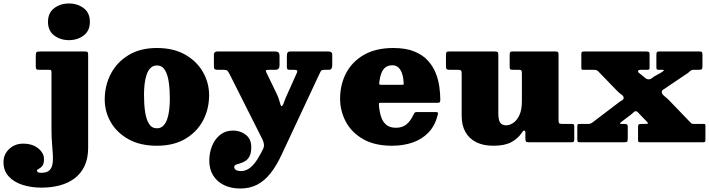

<svg xmlns="http://www.w3.org/2000/svg" viewBox="-185 -815 4062 1100"><path d="M90 -690Q90 -639 125.2 -612Q160.5 -585 210 -585Q259.5 -585 294.8 -612Q330 -639 330 -690Q330 -741 294.8 -768Q259.5 -795 210 -795Q160.5 -795 125.2 -768Q90 -741 90 -690ZM98 -415Q106.5 -415 108.2 -411Q110 -407 110 -398.5V-70Q110 -29 113.2 8Q116.5 45 118 75.5Q119.5 106 115 128.2Q110.5 150.5 95.8 162.8Q81 175 51 175Q37.5 175 32.2 171.5Q27 168 27 162Q27 156.5 37 152.2Q47 148 57 136.2Q67 124.5 67 96Q67 62 34 35Q1 8 -53 8Q-99.5 8 -132.2 38.5Q-165 69 -165 114Q-165 162.5 -135.8 195Q-106.5 227.5 -57 243.8Q-7.5 260 53 260Q109.5 260 158 247Q206.5 234 242.8 206.5Q279 179 299.5 135.8Q320 92.5 320 32V-499.5Q320 -512.5 317.2 -516.2Q314.5 -520 302 -520H45Q28.5 -520 24.2 -516Q20 -512 20 -494.5V-437.5Q20 -423 23.5 -419Q27 -415 41 -415Z M640 -270Q640 -301.5 643.2 -331.8Q646.5 -362 654.8 -386.5Q663 -411 677.5 -425.5Q692 -440 714 -440Q743.5 -440 759.5 -414.2Q775.5 -388.5 781.8 -345.2Q788 -302 788 -250Q788 -218.5 784.8 -188.2Q781.5 -158 773.2 -133.5Q765 -109 750.5 -94.5Q736 -80 714 -80Q684.5 -80 668.5 -105.8Q652.5 -131.5 646.2 -174.8Q640 -218 640 -270ZM415 -245Q415 -175 450 -114.5Q485 -54 551.8 -17Q618.5 20 714 20Q809.5 20 876.2 -19.2Q943 -58.5 978 -124.2Q1013 -190 1013 -270Q1013 -340 978 -401.8Q943 -463.5 876.2 -501.8Q809.5 -540 714 -540Q618.5 -540 551.8 -499.5Q485 -459 450 -392Q415 -325 415 -245Z M1014 106Q1014 154.5 1036.2 190.2Q1058.5 226 1098.5 245.5Q1138.5 265 1192 265Q1246 265 1288 243.2Q1330 221.5 1364.2 178.5Q1398.5 135.5 1428 72L1641.5 -384Q1648 -395.5 1651.8 -405.2Q1655.5 -415 1672.5 -415H1698Q1709.5 -415 1714 -422Q1718.5 -429 1718.5 -440V-503Q1718.5 -511.5 1712.5 -515.8Q1706.5 -520 1698 -520H1479Q1466.5 -520 1462.5 -514Q1458.5 -508 1458.5 -495V-433Q1458.5 -423 1461.2 -419Q1464 -415 1475 -415H1496.5Q1512.5 -415 1516.2 -412Q1520 -409 1516 -398L1451 -253Q1444.5 -235.5 1439 -221.2Q1433.5 -207 1428 -207Q1423 -207 1417.8 -229.5Q1412.5 -252 1401 -276L1341 -400Q1336 -410.5 1339.5 -412.8Q1343 -415 1358.5 -415H1390Q1404.5 -415 1410.5 -421.2Q1416.5 -427.5 1416.5 -442.5V-495Q1416.5 -508 1410.8 -514Q1405 -520 1393 -520H1059Q1052 -520 1046.2 -516Q1040.5 -512 1040.5 -505V-432Q1040.5 -421.5 1046.2 -418.2Q1052 -415 1063 -415H1096.5Q1111.5 -415 1117.2 -410Q1123 -405 1131 -389L1319 -15.5Q1326 -0.5 1327.2 13Q1328.5 26.5 1321 41L1308.5 65Q1290.5 99.5 1272.2 121.8Q1254 144 1235.2 154.5Q1216.5 165 1197 165Q1176 165 1166.5 158.5Q1157 152 1157 142Q1157 132.5 1166.8 128.5Q1176.5 124.5 1191.2 120.5Q1206 116.5 1220.5 107.5Q1235 98.5 1244.8 79.8Q1254.5 61 1254.5 27Q1254.5 -18.5 1223 -42.8Q1191.5 -67 1150 -67Q1107 -67 1076.5 -42.8Q1046 -18.5 1030 21Q1014 60.5 1014 106Z M1763.5 -250Q1763.5 -180 1796 -118.2Q1828.5 -56.5 1894.8 -18.2Q1961 20 2061.5 20Q2125 20 2179 1.5Q2233 -17 2270.8 -56.8Q2308.5 -96.5 2323.5 -160Q2325.5 -168.5 2322.8 -170.8Q2320 -173 2309.5 -173H2203.5Q2194.5 -173 2191.2 -169.8Q2188 -166.5 2185.5 -161Q2167.5 -122 2144 -102.5Q2120.5 -83 2083.5 -83Q2048 -83 2027.8 -100.2Q2007.5 -117.5 1998.2 -146.5Q1989 -175.5 1986 -211Q1985.5 -220.5 1986.2 -223.2Q1987 -226 1997.5 -226H2320.5Q2332 -226 2334.8 -229.8Q2337.5 -233.5 2337.5 -245Q2337.5 -277.5 2332.2 -316.8Q2327 -356 2311.8 -395.2Q2296.5 -434.5 2267 -467.2Q2237.5 -500 2189 -520Q2140.5 -540 2068.5 -540Q1968 -540 1900 -500.8Q1832 -461.5 1797.8 -395.8Q1763.5 -330 1763.5 -250ZM2001.5 -329Q1988.5 -329 1987.8 -332.8Q1987 -336.5 1988.5 -347.5Q1992 -375.5 2000.2 -396.5Q2008.5 -417.5 2023.5 -429.2Q2038.5 -441 2062.5 -441Q2079 -441 2090.8 -433.5Q2102.5 -426 2110.2 -412.5Q2118 -399 2122.2 -381Q2126.5 -363 2127.5 -342.5Q2128.5 -332.5 2126.8 -330.8Q2125 -329 2114.5 -329Z M2460 -151Q2460 -97.5 2481.2 -59.2Q2502.5 -21 2543 -0.5Q2583.5 20 2642 20Q2706.5 20 2744.8 -0.8Q2783 -21.5 2806 -56.5Q2813.5 -68 2819.2 -66.8Q2825 -65.5 2825 -54V-22.5Q2825 -8.5 2828.2 -4.2Q2831.5 0 2845.5 0H3089.5Q3100 0 3102.5 -3.8Q3105 -7.5 3105 -18.5V-90Q3105 -98.5 3102.5 -101.8Q3100 -105 3091.5 -105H3039Q3024.5 -105 3019.8 -107.8Q3015 -110.5 3015 -125V-501Q3015 -512.5 3012.2 -516.2Q3009.5 -520 2998 -520H2752Q2740.5 -520 2737.8 -516Q2735 -512 2735 -500V-431Q2735 -420 2739 -417.5Q2743 -415 2754 -415H2789Q2800 -415 2802.5 -410.2Q2805 -405.5 2805 -394V-237Q2805 -185.5 2790.5 -154.8Q2776 -124 2755 -110.5Q2734 -97 2715 -97Q2692 -97 2681 -111.8Q2670 -126.5 2670 -167V-500.5Q2670 -513.5 2666 -516.8Q2662 -520 2650 -520H2388Q2375.5 -520 2372.8 -515.8Q2370 -511.5 2370 -498.5V-434Q2370 -422 2374.5 -418.5Q2379 -415 2391 -415H2440Q2451.5 -415 2455.8 -410.8Q2460 -406.5 2460 -394.5Z M3572.5 -382.5Q3560 -376 3551 -368.2Q3542 -360.5 3532 -360.5Q3521.5 -360.5 3515.2 -365.5Q3509 -370.5 3496 -381L3477 -396.5Q3469.5 -400.5 3470.8 -407.8Q3472 -415 3484.5 -415H3522.5Q3531 -415 3533.8 -417.5Q3536.5 -420 3536.5 -427.5V-507Q3536.5 -515.5 3531 -517.8Q3525.5 -520 3517.5 -520H3163.5Q3153.5 -520 3149.5 -518.2Q3145.5 -516.5 3145.5 -506.5V-430Q3145.5 -419 3147.5 -417Q3149.5 -415 3160.5 -415H3213.5Q3228.5 -415 3233.8 -412.5Q3239 -410 3245.5 -403L3350 -295Q3363 -281.5 3375.5 -273.2Q3388 -265 3388 -254.5Q3388 -245.5 3380 -241.2Q3372 -237 3359.5 -227.5L3211.5 -115Q3205 -110 3199.8 -107.5Q3194.5 -105 3181.5 -105H3135.5Q3126.5 -105 3124.5 -101.5Q3122.5 -98 3122.5 -88.5V-18Q3122.5 -8 3124.5 -4Q3126.5 0 3136.5 0H3391.5Q3405 0 3408.2 -3.8Q3411.5 -7.5 3411.5 -21.5V-89Q3411.5 -100.5 3405.8 -102.8Q3400 -105 3389.5 -105H3376.5Q3364.5 -105 3367.2 -109Q3370 -113 3378 -119L3425.5 -155Q3438 -164.5 3444.5 -171.2Q3451 -178 3457 -178Q3464 -178 3471.5 -169.8Q3479 -161.5 3491 -149L3524 -115Q3529.5 -109 3526.2 -107Q3523 -105 3509.5 -105H3487.5Q3476 -105 3473.2 -101Q3470.5 -97 3470.5 -85V-16Q3470.5 -7.5 3472.2 -3.8Q3474 0 3482.5 0H3844.5Q3852 0 3854.2 -3Q3856.5 -6 3856.5 -14V-92Q3856.5 -98.5 3855.2 -101.8Q3854 -105 3848 -105H3791.5Q3780.5 -105 3777.2 -107.5Q3774 -110 3769 -115L3653.5 -235Q3638.5 -251 3622.5 -263.5Q3606.5 -276 3606.5 -287Q3606.5 -297.5 3616.5 -303Q3626.5 -308.5 3643.5 -321L3753.5 -395Q3762.5 -401 3769.2 -408Q3776 -415 3789.5 -415H3815.5Q3830.5 -415 3835 -418Q3839.5 -421 3839.5 -436V-499Q3839.5 -512 3836.8 -516Q3834 -520 3821.5 -520H3592.5Q3580.5 -520 3578 -515.8Q3575.5 -511.5 3575.5 -499.5V-429.5Q3575.5 -421.5 3577.8 -418.2Q3580 -415 3588.5 -415H3613.5Q3622.5 -415 3615.2 -408.5Q3608 -402 3598.5 -396.5Z"/></svg>

Font: Besley Black
Style: Regular
Weight: 900
Designer: Owen Earl
Foundry: indestructible type*
Version: Version 2.001